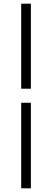

<svg xmlns="http://www.w3.org/2000/svg" viewBox="-20 -770 271 1040"><path d="M94.8 -289.5V-750H147.3V-289.5ZM94.8 250V-213.4H147.3V250Z"/></svg>

Font: Source Sans 3
Style: Italic
Weight: 200
Italic angle: -11°
Designer: Paul D. Hunt
Foundry: Adobe
Version: Version 3.046;hotconv 1.0.118;makeotfexe 2.5.65603